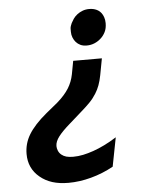

<svg xmlns="http://www.w3.org/2000/svg" viewBox="-54 -806 710 866"><g transform="rotate(-5 301.0 -373.5)"><path d="M357.4 -596.7Q340.3 -596.7 328.6 -602.3Q316.9 -607.9 308.6 -617.2Q300.8 -626 295.9 -638.2Q291 -650.4 291 -664.1V-678.7Q291 -683.6 293.2 -690.7Q295.4 -697.8 298.3 -703.6Q302.2 -711.4 309.1 -721.7Q315.9 -731.9 327.1 -740.7Q338.4 -749.5 352.1 -754.6Q365.7 -759.8 382.3 -759.8Q405.3 -759.8 421.9 -749.5Q438.5 -739.3 446.3 -717.3Q450.7 -704.6 450.7 -689.9Q450.7 -666.5 442.4 -649.9Q434.1 -633.3 421.4 -622.1Q408.7 -610.4 392.3 -603.5Q376 -596.7 357.4 -596.7ZM221.7 13.2Q180.2 13.2 148.4 3.2Q116.7 -6.8 92.3 -27.3Q43.9 -67.4 43.9 -132.8Q43.9 -179.7 67.9 -219.7Q80.1 -240.2 100.8 -262.9Q121.6 -285.6 148.9 -308.1L200.2 -350.1L204.1 -353.5Q236.3 -381.8 254.2 -410.2Q272 -438.5 278.8 -473.1L290 -533.2H419.9L405.8 -458Q400.9 -432.6 393.8 -413.3Q386.7 -394 376 -377Q363.3 -356.4 346.4 -339.1Q329.6 -321.8 308.1 -303.2L256.8 -257.8L249.5 -251.5Q216.3 -222.7 198.7 -200Q181.2 -177.2 181.2 -156.7Q181.2 -147 185.5 -136Q189.9 -125 199.2 -117.2Q208.5 -109.4 221.2 -105.7Q233.9 -102.1 252.4 -102.1Q274.9 -102.1 297.9 -106.9Q320.8 -111.8 344.7 -120.1Q368.7 -128.4 395.3 -141.4Q421.9 -154.3 451.2 -172.9L425.8 -42Q377 -15.1 324.2 -1Q271.5 13.2 221.7 13.2Z"/></g></svg>

Font: Hack
Style: Bold Italic
Weight: 700
Italic angle: -11°
Monospace: yes
Designer: Christopher Simpkins
Foundry: Christopher Simpkins
Version: Version 2.017; ttfautohint (v1.4.1) -l 4 -r 80 -G 350 -x 0 -